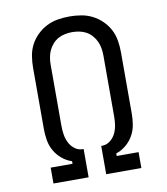

<svg xmlns="http://www.w3.org/2000/svg" viewBox="-83 -813 766 882"><g transform="rotate(-10 300.0 -371.5)"><path d="M95 0V-74H197V-86Q172 -94 151 -111.5Q130 -129 117 -152Q104 -175 99.5 -201Q95 -227 95 -254V-540Q95 -567 99.5 -594.5Q104 -622 116.5 -646Q129 -670 149 -689.5Q169 -709 193.5 -721.5Q218 -734 245.5 -738.5Q273 -743 300 -743Q327 -743 354.5 -738.5Q382 -734 406.5 -721.5Q431 -709 451 -689.5Q471 -670 483.5 -646Q496 -622 500.5 -594.5Q505 -567 505 -540V-254Q505 -227 500.5 -201Q496 -175 483 -152Q470 -129 449 -111.5Q428 -94 403 -86V-74H505V0H341V-132H348Q368 -133 384 -146Q400 -159 408.5 -177Q417 -195 420 -214.5Q423 -234 423 -254V-540Q423 -557 420 -574Q417 -591 410 -606Q403 -621 391.5 -634Q380 -647 365.5 -655Q351 -663 334 -666.5Q317 -670 300 -670Q283 -670 266 -666.5Q249 -663 234.5 -655Q220 -647 208.5 -634Q197 -621 190 -606Q183 -591 180 -574Q177 -557 177 -540V-254Q177 -234 180 -214.5Q183 -195 191.5 -177Q200 -159 216 -146Q232 -133 252 -132H259V0Z"/></g></svg>

Font: Iosevka Curly Slab Extended
Style: Regular
Weight: 400
Width: 7
Monospace: yes
Designer: Belleve Invis
Foundry: Belleve Invis
Version: Version 11.1.0; ttfautohint (v1.8.3)